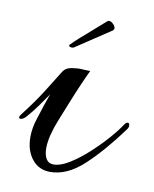

<svg xmlns="http://www.w3.org/2000/svg" viewBox="-61 -493 449 558"><g transform="rotate(10 163.5 -214.0)"><path d="M124 17Q90 17 70 -8.5Q50 -34 50 -73Q50 -101 60 -130Q65 -146 72 -167.5Q79 -189 85 -205Q72 -186 58.5 -167Q45 -148 29 -130Q20 -120 12 -120Q8 -120 8 -124Q8 -128 13 -134Q48 -179 71.5 -217Q95 -255 107 -274Q115 -288 133 -291Q151 -294 164 -293Q168 -293 173 -292.5Q178 -292 188 -292Q182 -280 169.5 -251.5Q157 -223 144 -190.5Q131 -158 121 -133Q112 -111 106.5 -89Q101 -67 101 -49Q101 -30 108 -18Q115 -6 130 -6Q150 -6 176 -22Q202 -38 228.5 -62Q255 -86 277.5 -111.5Q300 -137 313 -157Q317 -163 322 -163Q327 -163 327 -155Q327 -149 323 -144Q271 -73 222.5 -28Q174 17 124 17ZM123 -350Q115 -350 115 -355Q115 -358 118 -359Q123 -364 128.5 -369.5Q134 -375 140 -380L213 -444Q214 -445 217 -445Q223 -445 229.5 -438.5Q236 -432 236 -426Q236 -423 233 -420L129 -351Q127 -350 123 -350Z"/></g></svg>

Font: Gwendolyn
Style: Bold
Weight: 700
Designer: Robert E. Leuschke
Foundry: Robert E. Leuschke
Version: Version 1.010; ttfautohint (v1.8.3)